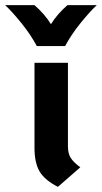

<svg xmlns="http://www.w3.org/2000/svg" viewBox="-59 -714 396 746"><path d="M75 -141V-470H205V-145Q205 -118 215.5 -101Q226 -84 253 -64L166 12Q115 -14 95 -47.5Q75 -81 75 -141ZM-39 -694H75Q115 -659 139 -620Q163 -659 203 -694H317Q291 -670 254.5 -625Q218 -580 194 -535H84Q60 -580 23.5 -625Q-13 -670 -39 -694Z"/></svg>

Font: KoHo
Style: Bold
Weight: 700
Designer: Cadson Demak & Katatrad Team
Foundry: Cadson Demak Co.,Ltd.
Version: Version 1.000; ttfautohint (v1.6)